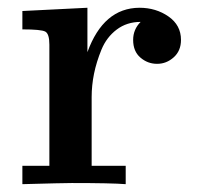

<svg xmlns="http://www.w3.org/2000/svg" viewBox="-20 -470 513 490"><path d="M37.1 0V-46.9H106V-356Q106 -383.8 95.5 -389.4Q85 -395 37.1 -395V-441.9L203.1 -450.2V-336.9Q244.1 -449.7 335.9 -450.2Q377.9 -450.2 409.9 -428Q441.9 -405.8 441.9 -368.2Q441.9 -340.3 423.3 -323.7Q404.8 -307.1 380.9 -307.1Q356.9 -307.1 338.4 -323Q319.8 -338.9 319.8 -368.2Q319.8 -395 338.9 -414.1Q303.7 -414.1 277.8 -394.5Q252 -375 239 -343.5Q226.1 -312 220 -282Q213.9 -252 213.9 -222.2V-46.9H300.8V0Q264.6 -2.9 163.1 -2.9Q142.1 -2.9 37.1 0Z"/></svg>

Font: CMU Serif
Style: Bold
Weight: 700
Version: Version 0.7.0